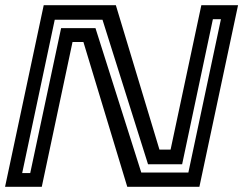

<svg xmlns="http://www.w3.org/2000/svg" viewBox="-24 -720 938 740"><path d="M-4.5 0 144.5 -700H422.5L590.5 -143.5H633.5L752 -700H893.5L744.5 0H466.5L297.5 -558H255.5L137 0ZM61.5 -53H92.5L211.5 -611.5H344L520.5 -55H702L827.5 -646H796.5L678 -87H546.5L371 -644H187Z"/></svg>

Font: Tourney Expanded SemiBold
Style: Italic
Weight: 600
Width: 7
Italic angle: -12°
Designer: Tyler Finck
Foundry: Etcetera Type Co
Version: Version 1.010; ttfautohint (v1.8.3)